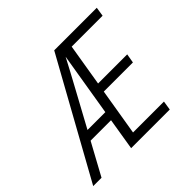

<svg xmlns="http://www.w3.org/2000/svg" viewBox="-171 -938 1142 1142"><g transform="rotate(-45 400.0 -367.5)"><path d="M9 0 416 -735H774L765 -677H505L461 -411H706L696 -353H451L402 -58H662L653 0H328L361 -202H189L79 0ZM371 -260 437 -660Q415 -618 392 -575Q369 -532 346 -490L221 -260Z"/></g></svg>

Font: Iosevka Aile Light Oblique
Style: Regular
Weight: 300
Italic angle: -9°
Designer: Belleve Invis
Foundry: Belleve Invis
Version: Version 31.1.0; ttfautohint (v1.8.4)